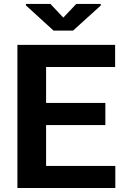

<svg xmlns="http://www.w3.org/2000/svg" viewBox="-20 -934 614 954"><path d="M553 0H66.5V-711H552V-601H209V-422.5H503.5V-312.5H209V-109.5H553ZM343 -782H246L109 -907V-914.5H230.5L294.5 -846.5L359 -914.5H480.5V-906.5Z"/></svg>

Font: Roberto Sans
Style: Bold
Weight: 700
Designer: Google (font) & Cristiano Sobral (main changes)
Version: Version 1.000;October 12, 2021;FontCreator 14.0.0.2814 64-bi